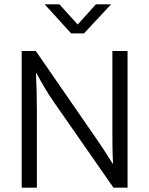

<svg xmlns="http://www.w3.org/2000/svg" viewBox="-20 -865 687 885"><path d="M186 -845H254L338 -752L422 -845H492L367 -711H308ZM80 -630H145L426 -223Q445 -195 463.5 -167Q482 -139 499 -111H501Q499 -148 498.5 -184.5Q498 -221 498 -258V-630H568V0H503L228 -395Q207 -425 186.5 -459.5Q166 -494 148 -528H146Q148 -483 149 -439.5Q150 -396 150 -351V0H80Z"/></svg>

Font: Mukta Malar Light
Style: Regular
Weight: 300
Designer: Aadarsh Rajan, Girish Dalvi, Yashodeep Gholap
Foundry: Ek Type
Version: Version 2.538;PS 1.000;hotconv 16.6.51;makeotf.lib2.5.65220;